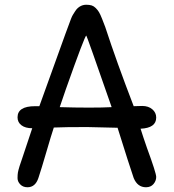

<svg xmlns="http://www.w3.org/2000/svg" viewBox="-20 -780 732 810"><path d="M476 -241 347 -244Q251 -244 207 -242Q196 -209 175.5 -138.5Q155 -68 142 -29Q129 10 96 10Q77 10 65.5 -2Q54 -14 54 -28.5Q54 -43 55.5 -52Q57 -61 62.5 -79Q68 -97 74 -113Q103 -199 116 -239Q87 -239 70.5 -251.5Q54 -264 54 -285Q54 -332 128 -332H146Q242 -600 256.5 -638.5Q271 -677 273 -683Q275 -689 279.5 -700.5Q284 -712 287.5 -717.5Q291 -723 296 -731Q301 -739 305.5 -743.5Q310 -748 316 -752Q329 -760 343.5 -760Q358 -760 367 -757Q376 -754 384 -746Q392 -738 397.5 -729Q403 -720 410.5 -701Q418 -682 424 -666Q472 -519 544 -332L580 -333Q606 -333 622.5 -319Q639 -305 639 -284Q639 -240 573 -237Q583 -205 600 -156Q639 -50 639 -33.5Q639 -17 627.5 -3.5Q616 10 596 10Q560 10 544 -29Q527 -78 476 -241ZM232 -328Q296 -326 355.5 -326Q415 -326 451 -328Q346 -630 344 -630Q338 -630 258 -404Z"/></svg>

Font: Delius Unicase
Style: Regular
Weight: 400
Designer: Natalia Raices
Foundry: Natalia Raices
Version: Version 1.002